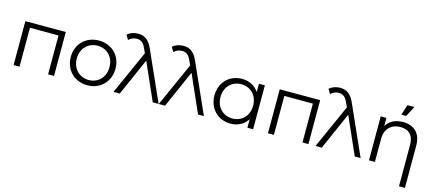

<svg xmlns="http://www.w3.org/2000/svg" viewBox="-61 -1376 5037 2220"><g transform="rotate(15 2457.5 -265.5)"><path d="M568 0V-526H84V0H155V-466L497 -465V0Z M966 5C1120 5 1233 -107 1233 -263C1233 -420 1120 -530 966 -530C812 -530 698 -420 698 -263C698 -107 812 5 966 5ZM966 -58C855 -58 770 -140 770 -263C770 -387 855 -468 966 -468C1078 -468 1161 -387 1161 -263C1161 -140 1078 -58 966 -58Z M1382 -724C1334 -724 1286 -708 1254 -677L1287 -623C1314 -650 1346 -663 1383 -663C1431 -663 1463 -642 1492 -575L1515 -525L1280 0H1355L1552 -447L1750 0H1820L1557 -589C1513 -691 1458 -724 1382 -724Z M1924 -724C1876 -724 1828 -708 1796 -677L1829 -623C1856 -650 1888 -663 1925 -663C1973 -663 2005 -642 2034 -575L2057 -525L1822 0H1897L2094 -447L2292 0H2362L2099 -589C2055 -691 2000 -724 1924 -724Z M2680 5C2727 5 2768 -6 2805 -27C2837 -45 2863 -70 2883 -103V0H2951V-526H2880V-426C2860 -457 2834 -482 2803 -499C2767 -520 2726 -530 2680 -530C2530 -530 2418 -423 2418 -263C2418 -105 2530 5 2680 5ZM2686 -58C2575 -58 2490 -140 2490 -263C2490 -387 2575 -468 2686 -468C2797 -468 2881 -387 2881 -263C2881 -140 2797 -58 2686 -58Z M3613 0V-526H3129V0H3200V-466L3542 -465V0Z M3800 -724C3752 -724 3704 -708 3672 -677L3705 -623C3732 -650 3764 -663 3801 -663C3849 -663 3881 -642 3910 -575L3933 -525L3698 0H3773L3970 -447L4168 0H4238L3975 -589C3931 -691 3876 -724 3800 -724Z M4621 -607 4686 -731H4603L4563 -607ZM4606 -530C4555 -530 4512 -519 4475 -498C4446 -481 4423 -458 4406 -429V-526H4338V0H4409V-276C4409 -396 4481 -466 4593 -466C4693 -466 4751 -409 4751 -298V200H4822V-305C4822 -457 4733 -530 4606 -530Z"/></g></svg>

Font: Montserrat Z
Style: Regular
Weight: 400
Designer: Julieta Ulanovsky
Foundry: Julieta Ulanovsky
Version: Version 8.000